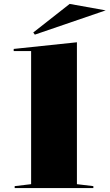

<svg xmlns="http://www.w3.org/2000/svg" viewBox="-20 -961 560 981"><path d="M373 -20 457 -10V0H55V-10L139 -20V-700H50V-711L373 -745ZM158 -784 150 -795 336 -941 520 -908Z"/></svg>

Font: Kalnia Expanded
Style: Regular
Weight: 400
Width: 7
Designer: Frida Medrano
Foundry: Frida Medrano
Version: Version 1.105